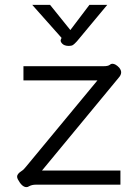

<svg xmlns="http://www.w3.org/2000/svg" viewBox="-20 -756 566 786"><path d="M88 10Q70 10 53 -22Q50 -28 50 -33Q50 -44 67 -55Q78 -62 86 -73L379 -427H76V-485H404Q423 -485 430 -491Q434 -495 440 -495Q453 -495 468 -479Q476 -469 476 -460Q476 -449 466 -438L152 -58H473V0H127Q110 0 98 7Q94 10 88 10ZM230 -596 232 -601 112 -736H185L268 -633L346 -736H419L295 -587Q285 -576 279 -572Q273 -568 262 -568Q243 -568 234 -578Q225 -588 230 -596Z"/></svg>

Font: Niramit Light
Style: Regular
Weight: 300
Designer: Katatrad Aksorn Co.,Ltd.
Foundry: Cadson Demak Co.,Ltd.
Version: Version 1.000; ttfautohint (v1.6)